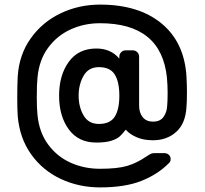

<svg xmlns="http://www.w3.org/2000/svg" viewBox="-20 -689 893 835"><path d="M527 -125Q512 -106 500.5 -95.5Q489 -85 464.5 -77Q440 -69 399 -69Q321 -69 279 -126.5Q237 -184 237 -273Q237 -362 279 -420Q321 -478 399 -478Q462 -478 499 -434V-443Q499 -454 507 -462Q515 -470 526 -470H558Q569 -470 577 -462Q585 -454 585 -443V-230Q585 -198 601 -179Q617 -160 645 -160Q677 -160 691.5 -181Q706 -202 707 -229Q709 -247 709 -286Q709 -317 706 -351Q682 -588 415 -588Q346 -588 287 -561Q228 -534 189 -481Q150 -428 143 -351Q140 -324 140 -265Q140 -216 143 -190Q150 -114 189 -61Q228 -8 287 18.5Q346 45 415 45Q491 45 533 32.5Q575 20 616 -8Q619 -10 626 -14.5Q633 -19 638.5 -21Q644 -23 651 -23H695Q707 -23 715 -15Q723 -7 722 5Q722 13 715 20Q667 69 595.5 97.5Q524 126 415 126Q323 126 244 89Q165 52 115 -18.5Q65 -89 57 -185Q55 -219 55 -262Q55 -318 57 -356Q63 -451 113.5 -522Q164 -593 243.5 -631Q323 -669 415 -669Q583 -669 682.5 -587Q782 -505 791 -356Q793 -314 793 -292Q793 -244 791 -224Q787 -152 746.5 -115.5Q706 -79 645 -79Q604 -79 573.5 -92.5Q543 -106 527 -125ZM499 -273Q499 -333 479 -365Q459 -397 410 -397Q365 -397 343.5 -359.5Q322 -322 322 -273Q322 -224 343.5 -187Q365 -150 410 -150Q459 -150 479 -181.5Q499 -213 499 -273Z"/></svg>

Font: Hezaedrus
Style: Regular
Weight: 400
Designer: Hubert & Fischer
Foundry: Hubert & Fischer
Version: Version 1.10;September 3, 2019;FontCreator 11.5.0.2425 64-bi